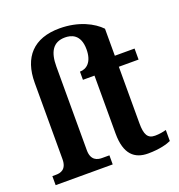

<svg xmlns="http://www.w3.org/2000/svg" viewBox="-139 -889 948 1015"><g transform="rotate(-20 335.0 -381.0)"><path d="M522 10C589 10 633 -4 652 -13V-75C634 -70 612 -66 589 -66C547 -66 533 -93 533 -156V-474H644V-536H533V-688C493 -730 415 -772 307 -772C161 -772 86 -690 86 -546V-117C86 -58 50 -51 26 -51H5V0H326V-51H284C260 -51 223 -59 223 -117V-588C223 -668 249 -717 318 -717C350 -717 404 -706 404 -619C404 -548 369 -520 331 -520V-474H396V-148C396 -31 447 10 522 10Z"/></g></svg>

Font: Noto Serif Condensed
Style: Bold
Weight: 700
Width: 3
Designer: Monotype Design Team
Foundry: Monotype Imaging Inc.
Version: Version 2.015